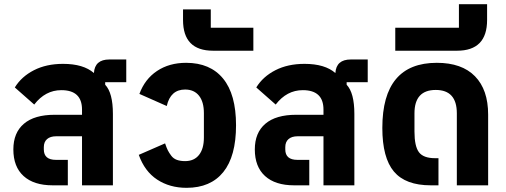

<svg xmlns="http://www.w3.org/2000/svg" viewBox="-20 -888 2425 920"><path d="M585 -494H484V-482Q521 -443 521 -342V0H373V-235H249Q221 -235 205.5 -221.5Q190 -208 190 -183V-172Q190 -122 248 -122H305V0H232Q142 0 93 -44.5Q44 -89 44 -172Q44 -252 94.5 -295Q145 -338 242 -338H373V-363Q373 -456 274 -456Q197 -456 144 -387L51 -469Q83 -521 142.5 -551.5Q202 -582 282 -582Q380 -582 430 -538Q434 -603 504 -603H585Z M874 12Q793 12 733 -27.5Q673 -67 645 -146L771 -201Q778 -180 784 -168Q790 -156 800.5 -142Q811 -128 827.5 -122Q844 -116 867 -116Q910 -116 933.5 -145.5Q957 -175 957 -229V-346Q957 -400 933.5 -429.5Q910 -459 867 -459Q797 -459 779 -380L648 -438Q674 -509 732.5 -548Q791 -587 872 -587Q987 -587 1049 -511.5Q1111 -436 1111 -288Q1111 -139 1050 -63.5Q989 12 874 12Z M1001 -645Q857 -645 857 -792V-843H990V-755H1194V-645Z M1742 -494H1641V-482Q1678 -443 1678 -342V0H1530V-235H1406Q1378 -235 1362.5 -221.5Q1347 -208 1347 -183V-172Q1347 -122 1405 -122H1462V0H1389Q1299 0 1250 -44.5Q1201 -89 1201 -172Q1201 -252 1251.5 -295Q1302 -338 1399 -338H1530V-363Q1530 -456 1431 -456Q1354 -456 1301 -387L1208 -469Q1240 -521 1299.5 -551.5Q1359 -582 1439 -582Q1537 -582 1587 -538Q1591 -603 1661 -603H1742Z M2044 0Q1923 0 1867.5 -66Q1812 -132 1812 -275Q1812 -587 2073 -587Q2193 -587 2256 -522.5Q2319 -458 2319 -339V0H2169V-345Q2169 -457 2068 -457Q1966 -457 1966 -345V-258Q1966 -187 1987.5 -158.5Q2009 -130 2065 -130H2081V0Z M1874 -645V-755H2179V-868H2314V-792Q2314 -645 2170 -645Z"/></svg>

Font: Anuphan
Style: Bold
Weight: 700
Designer: Mike Abbink, Paul van der Laan, Pieter van Rosmalen, Mint Tantisuwanna
Foundry: Bold Monday; Cadson Demak
Version: Version 3.002;hotconv 1.0.109;makeotfexe 2.5.65596